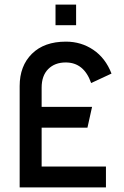

<svg xmlns="http://www.w3.org/2000/svg" viewBox="-20 -810 537 830"><path d="M220 -701V-790H309V-701ZM378 -348 358 -258H160V-90H438V0H65V-438Q65 -525 118 -577.5Q171 -630 265 -630Q331 -630 383.5 -594.5Q436 -559 462 -492L374 -451Q343 -540 264 -540Q217 -540 188.5 -511.5Q160 -483 160 -431V-348Z"/></svg>

Font: Gulax
Style: Regular
Weight: 400
Designer: Morgan Gilbert
Foundry: VTF
Version: Version 1.001;hotconv 1.0.109;makeotfexe 2.5.65596